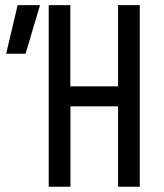

<svg xmlns="http://www.w3.org/2000/svg" viewBox="-20 -713 626 733"><path d="M430.7 0V-307.1H249V0H166V-693.4H248.5V-383.3H430.7V-693.4H513.7V0ZM3.4 -507.8 47.4 -693.4H132.8L77.6 -507.8Z"/></svg>

Font: Cascadia Mono SemiLight
Style: Regular
Weight: 350
Monospace: yes
Designer: Aaron Bell
Foundry: Saja Typeworks
Version: Version 2404.023; ttfautohint (v1.8.4)